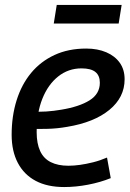

<svg xmlns="http://www.w3.org/2000/svg" viewBox="-20 -745 526 775"><path d="M111 -295Q138 -293 167.5 -295Q197 -297 226 -302Q300 -314 341.5 -340Q383 -366 383 -411Q383 -440 365 -454.5Q347 -469 309 -469Q256 -469 215 -436.5Q174 -404 151 -346.5Q128 -289 128 -211Q128 -166 142 -135.5Q156 -105 185 -90.5Q214 -76 256 -76Q278 -76 303 -79.5Q328 -83 356 -90Q384 -97 412 -109L427 -26Q385 -9 335.5 0.5Q286 10 239 10Q171 10 124 -15Q77 -40 52 -87.5Q27 -135 27 -201Q27 -276 47 -340Q67 -404 105.5 -450.5Q144 -497 200 -523Q256 -549 328 -549Q374 -549 409 -534Q444 -519 463.5 -491.5Q483 -464 483 -425Q483 -352 421.5 -301.5Q360 -251 251 -233Q211 -226 174 -225Q137 -224 104 -225ZM197 -650 209 -725H471L459 -650Z"/></svg>

Font: Georama ExtraCondensed Thin Medium
Style: Italic
Weight: 500
Italic angle: -9°
Version: Version 1.001